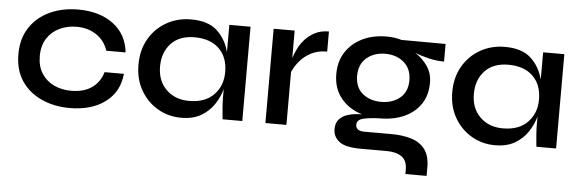

<svg xmlns="http://www.w3.org/2000/svg" viewBox="-47 -658 3051 1010"><g transform="rotate(5 1478.5 -153.0)"><path d="M598 -193Q589 -97 516.5 -43Q444 11 329 11Q247 11 180.5 -19Q114 -49 75 -106.5Q36 -164 36 -248Q36 -331 75 -389.5Q114 -448 180.5 -478.5Q247 -509 329 -509Q443 -509 515 -455Q587 -401 597 -306H495Q478 -359 433.5 -388.5Q389 -418 329 -418Q280 -418 239 -398.5Q198 -379 173.5 -341Q149 -303 149 -248Q149 -193 173.5 -155.5Q198 -118 238.5 -99Q279 -80 329 -80Q395 -80 437.5 -109.5Q480 -139 496 -193Z M918 11Q850 11 793.5 -22Q737 -55 703.5 -113.5Q670 -172 670 -248Q670 -326 704 -384.5Q738 -443 796 -476Q854 -509 926 -509Q1015 -509 1062.5 -466Q1110 -423 1128 -354V-498H1240V0H1136Q1136 0 1134 -19Q1132 -38 1130 -65.5Q1128 -93 1128 -118V-159Q1116 -115 1090 -76.5Q1064 -38 1022 -13.5Q980 11 918 11ZM952 -81Q1036 -81 1082 -128.5Q1128 -176 1128 -248Q1128 -327 1081.5 -372Q1035 -417 952 -417Q872 -417 828 -370Q784 -323 784 -248Q784 -173 830.5 -127Q877 -81 952 -81Z M1362 -498H1473V-353Q1480 -375 1493 -402Q1506 -429 1527.5 -453Q1549 -477 1580 -493Q1611 -509 1653 -509V-403Q1604 -403 1568 -384Q1532 -365 1508.5 -336.5Q1485 -308 1473 -279V0H1362Z M2119 203V180Q2119 132 2090 111.5Q2061 91 2009 91H1874Q1792 91 1759.5 65.5Q1727 40 1727 0Q1727 -34 1745.5 -53.5Q1764 -73 1795.5 -81.5Q1827 -90 1865 -90Q1796 -110 1753.5 -161.5Q1711 -213 1711 -290Q1711 -357 1743 -406Q1775 -455 1830.5 -482Q1886 -509 1959 -509Q2000 -509 2037 -498L2270 -497V-404Q2231 -404 2190 -413.5Q2149 -423 2115 -437Q2155 -411 2180.5 -373.5Q2206 -336 2206 -287Q2206 -220 2174.5 -173.5Q2143 -127 2087.5 -102Q2032 -77 1959 -77Q1900 -75 1869.5 -66.5Q1839 -58 1839 -33Q1839 0 1885 0H2027Q2088 0 2134 14.5Q2180 29 2205.5 63.5Q2231 98 2231 158V203ZM1959 -164Q2018 -164 2057.5 -196.5Q2097 -229 2097 -290Q2097 -350 2058 -384Q2019 -418 1959 -418Q1900 -418 1860.5 -384.5Q1821 -351 1821 -290Q1821 -229 1860 -196.5Q1899 -164 1959 -164Z M2575 11Q2507 11 2450.5 -22Q2394 -55 2360.5 -113.5Q2327 -172 2327 -248Q2327 -326 2361 -384.5Q2395 -443 2453 -476Q2511 -509 2583 -509Q2672 -509 2719.5 -466Q2767 -423 2785 -354V-498H2897V0H2793Q2793 0 2791 -19Q2789 -38 2787 -65.5Q2785 -93 2785 -118V-159Q2773 -115 2747 -76.5Q2721 -38 2679 -13.5Q2637 11 2575 11ZM2609 -81Q2693 -81 2739 -128.5Q2785 -176 2785 -248Q2785 -327 2738.5 -372Q2692 -417 2609 -417Q2529 -417 2485 -370Q2441 -323 2441 -248Q2441 -173 2487.5 -127Q2534 -81 2609 -81Z"/></g></svg>

Font: Syne SemiBold
Style: Regular
Weight: 600
Designer: Lucas Descroix
Foundry: Bonjour Monde
Version: Version 2.200; ttfautohint (v1.8.4)